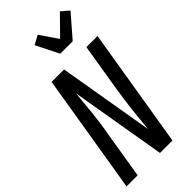

<svg xmlns="http://www.w3.org/2000/svg" viewBox="-305 -1051 1112 1112"><g transform="rotate(-45 251.5 -495.0)"><path d="M6 0 127 -735H229L329 -147Q333 -184 336 -220.5Q339 -257 343.5 -294Q348 -331 353 -367.5Q358 -404 364 -441L412 -735H503L382 0H280L180 -588Q176 -551 173 -514.5Q170 -478 166 -441Q162 -404 157 -367.5Q152 -331 145 -294L97 0ZM278 -815 208 -955 263 -985 338 -876 450 -990 497 -950 380 -815Z"/></g></svg>

Font: Iosevka Term Curly Md Obl
Style: Regular
Weight: 500
Italic angle: -9°
Designer: Belleve Invis
Foundry: Belleve Invis
Version: Version 32.3.0